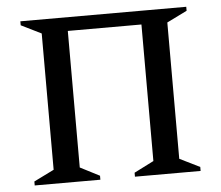

<svg xmlns="http://www.w3.org/2000/svg" viewBox="-49 -715 885 769"><g transform="rotate(-5 393.5 -330.0)"><path d="M60 0V-16L141 -56V-604L60 -644V-660H727V-644L646 -604V-56L727 -16V0H463V-16L542 -56V-605H246V-56L324 -16V0Z"/></g></svg>

Font: Spectral Medium
Style: Regular
Weight: 500
Designer: Jean-Baptiste Levee
Foundry: Production Type
Version: Version 2.001